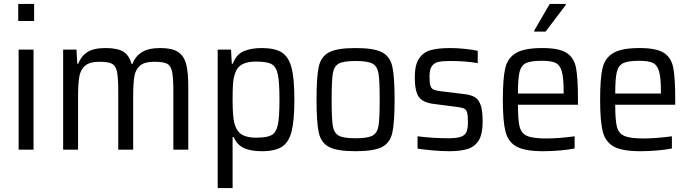

<svg xmlns="http://www.w3.org/2000/svg" viewBox="-20 -763 3520 979"><path d="M73 -656V-743H154V-656ZM75 0V-510H151V0Z M864 -294Q864 -367 857.5 -397.5Q851 -428 832 -438Q813 -448 768 -448Q717 -448 694 -428.5Q671 -409 665 -373Q659 -337 659 -265V0H583V-294Q583 -367 576.5 -397.5Q570 -428 551 -438Q532 -448 487 -448Q437 -448 413.5 -427.5Q390 -407 384 -370.5Q378 -334 378 -265V0H302V-510H370L374 -438H379Q393 -476 425 -497Q457 -518 518 -518Q579 -518 609 -499.5Q639 -481 650 -438H656Q670 -476 703.5 -497Q737 -518 798 -518Q858 -518 888 -498Q918 -478 929 -437Q940 -396 940 -323V0H864Z M1090 -510H1158L1162 -438H1167Q1184 -485 1222 -501.5Q1260 -518 1314 -518Q1382 -518 1417 -495.5Q1452 -473 1466.5 -418Q1481 -363 1481 -256Q1481 -149 1467 -93.5Q1453 -38 1418 -15Q1383 8 1315 8Q1258 8 1223 -8.5Q1188 -25 1172 -64H1166V196H1090ZM1405 -255Q1405 -346 1396.5 -384.5Q1388 -423 1364.5 -436Q1341 -449 1285 -449Q1240 -449 1214 -434.5Q1188 -420 1178 -387Q1170 -364 1168 -334Q1166 -304 1166 -255Q1166 -166 1176 -131Q1187 -93 1213 -77Q1239 -61 1285 -61Q1341 -61 1364.5 -74Q1388 -87 1396.5 -125.5Q1405 -164 1405 -255Z M1594 -255Q1594 -372 1605.5 -423.5Q1617 -475 1658 -496.5Q1699 -518 1793 -518Q1887 -518 1928 -496.5Q1969 -475 1980.5 -423.5Q1992 -372 1992 -255Q1992 -138 1980.5 -86.5Q1969 -35 1928 -13.5Q1887 8 1793 8Q1699 8 1658 -13.5Q1617 -35 1605.5 -86.5Q1594 -138 1594 -255ZM1916 -255Q1916 -352 1910 -388.5Q1904 -425 1879.5 -438.5Q1855 -452 1793 -452Q1731 -452 1707 -438.5Q1683 -425 1677 -388.5Q1671 -352 1671 -255Q1671 -157 1677 -121Q1683 -85 1707 -71.5Q1731 -58 1793 -58Q1855 -58 1879.5 -71.5Q1904 -85 1910 -121.5Q1916 -158 1916 -255Z M2109 -5V-68Q2188 -58 2266 -58Q2310 -58 2331 -66Q2352 -74 2359 -91Q2366 -108 2366 -140Q2366 -175 2361.5 -190Q2357 -205 2345.5 -210Q2334 -215 2308 -218L2192 -233Q2135 -240 2115 -269.5Q2095 -299 2095 -369Q2095 -431 2116 -463.5Q2137 -496 2175 -507Q2213 -518 2275 -518Q2309 -518 2349 -514Q2389 -510 2416 -504V-441Q2357 -452 2274 -452Q2235 -452 2214 -447Q2193 -442 2181.5 -425Q2170 -408 2170 -373Q2170 -341 2174.5 -326.5Q2179 -312 2190 -306.5Q2201 -301 2226 -298L2341 -284Q2380 -280 2400.5 -268Q2421 -256 2431 -227Q2441 -198 2441 -142Q2441 -82 2422.5 -49.5Q2404 -17 2367.5 -4.5Q2331 8 2271 8Q2234 8 2188 4Q2142 0 2109 -5Z M2544 0ZM2927 -229H2621Q2621 -151 2629.5 -117Q2638 -83 2667.5 -70Q2697 -57 2765 -57Q2829 -57 2910 -68V-6Q2883 0 2837.5 4Q2792 8 2749 8Q2657 8 2614 -15.5Q2571 -39 2557.5 -92Q2544 -145 2544 -254Q2544 -362 2556 -414.5Q2568 -467 2610.5 -492.5Q2653 -518 2745 -518Q2831 -518 2869 -493.5Q2907 -469 2917 -417.5Q2927 -366 2927 -255ZM2621 -286H2854V-296Q2854 -367 2844.5 -399.5Q2835 -432 2812.5 -442.5Q2790 -453 2743 -453Q2686 -453 2661.5 -441Q2637 -429 2629 -395.5Q2621 -362 2621 -286ZM2704 -602V-607L2783 -743H2865V-738L2762 -602Z M3423 -229H3117Q3117 -151 3125.5 -117Q3134 -83 3163.5 -70Q3193 -57 3261 -57Q3325 -57 3406 -68V-6Q3379 0 3333.5 4Q3288 8 3245 8Q3153 8 3110 -15.5Q3067 -39 3053.5 -92Q3040 -145 3040 -254Q3040 -362 3052 -414.5Q3064 -467 3106.5 -492.5Q3149 -518 3241 -518Q3327 -518 3365 -493.5Q3403 -469 3413 -417.5Q3423 -366 3423 -255ZM3117 -286H3350V-296Q3350 -367 3340.5 -399.5Q3331 -432 3308.5 -442.5Q3286 -453 3239 -453Q3182 -453 3157.5 -441Q3133 -429 3125 -395.5Q3117 -362 3117 -286Z"/></svg>

Font: Assailand
Style: Regular
Weight: 400
Designer: Hector Gatti with collaboration of the Omnibus-Type team
Foundry: Omnibus-Type
Version: Version 0.072;October 19, 2019;FontCreator 12.0.0.2547 64-bi